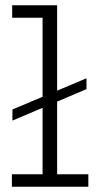

<svg xmlns="http://www.w3.org/2000/svg" viewBox="-20 -706 375 726"><path d="M27 -250V-292L307 -410V-369ZM141 -7V-686H196V-7ZM25 0V-47H314V0ZM26 -639V-686H194V-639Z"/></svg>

Font: BioRhyme Light
Style: Regular
Weight: 300
Designer: Aoife Mooney
Foundry: Aoife Mooney Type
Version: Version 1.600;gftools[0.9.33]